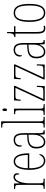

<svg xmlns="http://www.w3.org/2000/svg" viewBox="1249 -2049 810 3348"><g transform="rotate(-90 1654.0 -375.0)"><path d="M36 0H212V-20H201C138 -20 132 -25 132 -96V-274C132 -382 168 -519 239 -519C284 -519 286 -480 286 -443C302 -443 307 -460 307 -483C307 -517 288 -544 243 -544C178 -544 151 -483 133 -435H131L128 -536H31V-516H34C98 -516 104 -511 104 -440V-96C104 -25 98 -20 37 -20H36Z M523 10C598 10 639 -46 639 -77C639 -90 635 -96 630 -99C614 -57 581 -15 523 -15C443 -15 394 -97 394 -270H654V-291C654 -445 607 -542 515 -542C420 -542 366 -450 366 -262C366 -88 427 10 523 10ZM626 -295H394C398 -431 437 -517 515 -517C594 -517 624 -427 626 -295Z M850 10C921 10 953 -33 978 -91H980L985 0H1057V-20H1055C1017 -20 1006 -29 1006 -103V-366C1006 -495 966 -542 888 -542C814 -542 770 -496 770 -438C770 -411 778 -395 791 -395C791 -482 824 -517 887 -517C951 -517 978 -477 978 -371V-306L915 -303C796 -298 739 -250 739 -146C739 -41 783 10 850 10ZM852 -15C793 -15 767 -69 767 -146C767 -228 809 -276 916 -280L978 -283V-191C978 -92 927 -15 852 -15Z M1104 0H1293V-20H1289C1216 -20 1212 -24 1212 -94V-760H1104V-740H1117C1177 -740 1184 -736 1184 -662V-94C1184 -24 1180 -20 1107 -20H1104Z M1414 -658C1427 -658 1437 -666 1437 -698C1437 -729 1427 -738 1414 -738C1400 -738 1392 -729 1392 -698C1392 -666 1400 -658 1414 -658ZM1322 0H1512V-20H1499C1439 -20 1433 -26 1433 -96V-536H1337V-516H1343C1401 -516 1405 -508 1405 -437V-96C1405 -26 1399 -20 1338 -20H1322Z M1569 0H1827L1832 -138H1812L1810 -95C1807 -39 1801 -25 1749 -25H1601L1829 -514V-536H1578L1570 -420H1590L1592 -442C1597 -497 1603 -511 1655 -511H1797L1569 -22Z M1944 0H2202L2207 -138H2187L2185 -95C2182 -39 2176 -25 2124 -25H1976L2204 -514V-536H1953L1945 -420H1965L1967 -442C1972 -497 1978 -511 2030 -511H2172L1944 -22Z M2422 10C2493 10 2525 -33 2550 -91H2552L2557 0H2629V-20H2627C2589 -20 2578 -29 2578 -103V-366C2578 -495 2538 -542 2460 -542C2386 -542 2342 -496 2342 -438C2342 -411 2350 -395 2363 -395C2363 -482 2396 -517 2459 -517C2523 -517 2550 -477 2550 -371V-306L2487 -303C2368 -298 2311 -250 2311 -146C2311 -41 2355 10 2422 10ZM2424 -15C2365 -15 2339 -69 2339 -146C2339 -228 2381 -276 2488 -280L2550 -283V-191C2550 -92 2499 -15 2424 -15Z M2836 10C2847 10 2863 8 2878 5V-20C2861 -17 2850 -15 2834 -15C2792 -15 2770 -40 2770 -140V-511H2870V-536H2770V-657H2750C2749 -610 2749 -575 2732 -553C2723 -540 2707 -532 2682 -530V-511H2742V-141C2742 -26 2768 10 2836 10Z M3103 10C3206 10 3260 -73 3260 -267C3260 -449 3212 -542 3105 -542C2995 -542 2946 -451 2946 -267C2946 -76 3003 10 3103 10ZM3104 -15C3015 -15 2974 -102 2974 -267C2974 -434 3008 -517 3103 -517C3199 -517 3232 -434 3232 -267C3232 -103 3199 -15 3104 -15Z"/></g></svg>

Font: Noto Serif Armenian ExtraCondensed Thin
Style: Regular
Weight: 100
Width: 2
Designer: Monotype Design Team
Foundry: Monotype Imaging Inc.
Version: Version 2.008